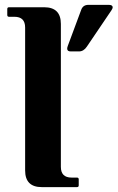

<svg xmlns="http://www.w3.org/2000/svg" viewBox="-20 -767 482 787"><path d="M425.8 -747.1Q441.9 -747.1 441.9 -736.8Q441.9 -732.4 437 -725.1L335.9 -575.7Q322.8 -556.2 303.7 -556.2H270Q255.4 -556.2 255.4 -567.4Q255.4 -572.3 257.8 -578.6L313 -727.1Q320.3 -747.1 342.3 -747.1ZM151.4 0Q83 0 83 -68.4V-654.3Q83 -698.2 39.1 -698.2H17.1Q9.8 -698.2 9.8 -705.6V-730Q9.8 -737.3 17.1 -737.3H161.1Q229.5 -737.3 229.5 -668.9V-83Q229.5 -39.1 273.4 -39.1H295.4Q302.7 -39.1 302.7 -31.7V-7.3Q302.7 0 295.4 0Z"/></svg>

Font: Simply Serif
Style: Bold
Weight: 700
Designer: Wojciech Kalinowski "wmk69" (wmk69@o2.pl)
Foundry: Wojciech Kalinowski "wmk69" (wmk69@o2.pl)
Version: Version 1.0.0; 2022-02-18